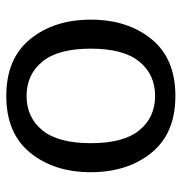

<svg xmlns="http://www.w3.org/2000/svg" viewBox="-4 -557 569 601"><g transform="rotate(90 280.5 -256.5)"><path d="M41.5 -256.3Q41.5 -371.1 102.3 -446Q163.1 -521 280.3 -521Q397.5 -521 458.3 -446Q519 -371.1 519 -256.3Q519 -141.6 458.3 -66.7Q397.5 8.3 280.3 8.3Q163.1 8.3 102.3 -66.7Q41.5 -141.6 41.5 -256.3ZM132.3 -256.3Q132.3 -153.8 172.9 -104.5Q213.4 -55.2 280.3 -55.2Q347.2 -55.2 387.7 -104.5Q428.2 -153.8 428.2 -256.3Q428.2 -358.9 387.7 -408.2Q347.2 -457.5 280.3 -457.5Q213.4 -457.5 172.9 -408.2Q132.3 -358.9 132.3 -256.3Z"/></g></svg>

Font: Istok
Style: Regular
Weight: 500
Designer: Andrey V. Panov
Foundry: Andrey V. Panov
Version: Version 1.0.3